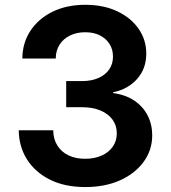

<svg xmlns="http://www.w3.org/2000/svg" viewBox="-20 -758 703 789"><path d="M330.6 10.7Q246.1 10.7 185.1 -19.8Q124 -50.3 90.8 -103.3Q57.6 -156.2 57.1 -222.7H198.7Q199.2 -186.5 215.6 -160.2Q231.9 -133.8 261.5 -119.6Q291 -105.5 329.6 -105.5Q368.2 -105.5 397.7 -118.7Q427.2 -131.8 443.6 -155.5Q460 -179.2 460 -210Q460 -242.2 442.4 -266.4Q424.8 -290.5 392.8 -304Q360.8 -317.4 317.4 -317.4H252V-424.8H317.4Q355.5 -424.8 384 -437.3Q412.6 -449.7 428.5 -472.4Q444.3 -495.1 444.3 -525.4Q444.3 -555.2 429.9 -577.6Q415.5 -600.1 390.1 -612.8Q364.7 -625.5 330.1 -625.5Q295.4 -625.5 268.1 -612.3Q240.7 -599.1 225.1 -575Q209.5 -550.8 209 -517.6H71.8Q72.3 -582 105.2 -631.8Q138.2 -681.6 196.3 -710Q254.4 -738.3 330.6 -738.3Q404.8 -738.3 461.2 -711.9Q517.6 -685.5 549.3 -640.1Q581.1 -594.7 581.1 -537.6Q581.1 -475.6 543.2 -433.3Q505.4 -391.1 444.8 -378.9V-375.5Q496.1 -368.7 532 -344.5Q567.9 -320.3 586.7 -283.4Q605.5 -246.6 605.5 -202.1Q605.5 -141.1 570.1 -92.8Q534.7 -44.4 472.9 -16.8Q411.1 10.7 330.6 10.7Z"/></svg>

Font: Inter Cardless Tabular Bold
Style: Bold
Weight: 700
Designer: Rasmus Andersson
Foundry: rsms
Version: Version 4.000;git-4fc901f